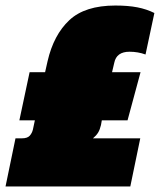

<svg xmlns="http://www.w3.org/2000/svg" viewBox="-61 -674 578 694"><path d="M-41 0 -5 -174H18Q38 -174 46.5 -183.5Q55 -193 58 -206L65 -239H9L46 -413H102L111 -453Q133 -548 189.5 -601Q246 -654 356 -654Q402 -654 435.5 -647.5Q469 -641 497 -627L465 -477Q438 -487 407 -487Q360 -487 352 -447L344 -413H447L400 -239H307L304 -222Q300 -205 293.5 -194.5Q287 -184 275 -174H446L410 0Z"/></svg>

Font: Kanit Black
Style: Italic
Weight: 900
Italic angle: -12°
Designer: Katatrad Team
Foundry: CadsonDemak
Version: Version 2.000; ttfautohint (v1.8.3)